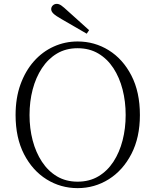

<svg xmlns="http://www.w3.org/2000/svg" viewBox="-20 -952 799 987"><path d="M438 -796.9 425.8 -778.8Q393.1 -797.9 360.4 -816.7Q327.6 -835.4 295.9 -854Q266.6 -870.6 254.9 -881.8Q243.2 -893.1 243.2 -904.8Q243.2 -916 251.5 -924.1Q259.8 -932.1 272 -932.1Q283.2 -932.1 295.4 -923.6Q307.6 -915 330.1 -894Q355.5 -871.6 382.8 -846.7Q410.2 -821.8 438 -796.9ZM378.9 15.1Q292 15.1 219.5 -30Q147 -75.2 103.5 -159.4Q60.1 -243.7 60.1 -360.8Q60.1 -448.2 85.2 -517.8Q110.4 -587.4 154.3 -637Q198.2 -686.5 256.1 -712.6Q314 -738.8 378.9 -738.8Q466.3 -738.8 539.1 -693.6Q611.8 -648.4 655.5 -563.7Q699.2 -479 699.2 -360.8Q699.2 -245.1 655.5 -160.6Q611.8 -76.2 539.1 -30.5Q466.3 15.1 378.9 15.1ZM378.9 -18.1Q439.5 -18.1 485.6 -45.4Q531.7 -72.8 563 -120.6Q594.2 -168.5 610.1 -230.2Q626 -292 626 -360.8Q626 -430.2 610.1 -491.9Q594.2 -553.7 563 -601.6Q531.7 -649.4 485.6 -676.8Q439.5 -704.1 378.9 -704.1Q318.8 -704.1 272.9 -676.8Q227.1 -649.4 195.6 -601.6Q164.1 -553.7 147.9 -491.9Q131.8 -430.2 131.8 -360.8Q131.8 -292 147.9 -230.2Q164.1 -168.5 195.6 -120.6Q227.1 -72.8 272.9 -45.4Q318.8 -18.1 378.9 -18.1Z"/></svg>

Font: Source Han Serif TW ExtraLight
Style: Regular
Weight: 250
Designer: Ryoko NISHIZUKA Ë•øÂ°öÊ∂ºÂ≠ê (kana & ideographs); Frank Grie√ühammer (Latin, Greek & Cyrillic); Wenlong ZHANG Âº†ÊñáÈæô 
Foundry: Adobe
Version: Version 2.003;hotconv 1.1.1;makeotfexe 2.6.0